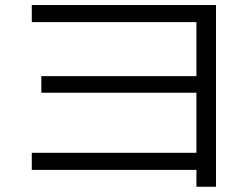

<svg xmlns="http://www.w3.org/2000/svg" viewBox="-20 -708 978 746"><path d="M743.2 -47.9V17.6H819.3V-688.5H103.5V-622.1H743.2V-412.1H140.6V-347.7H743.2V-114.3H103.5V-47.9Z"/></svg>

Font: Pretendard Variable
Style: Regular
Weight: 400
Designer: Base glyphs from Inter by Rasmus Andersson; Hangeul glyphs from Noto Sans CJK(Source Han Sans) by Jang Soo-young and Kan
Foundry: Kil Hyung-jin
Version: Version 1.309;Glyphs 3.2 (3225)